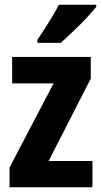

<svg xmlns="http://www.w3.org/2000/svg" viewBox="-20 -786 429 806"><path d="M368 0H20V-83L205 -436H31V-547H361V-456L184 -110H368ZM384 -757Q372 -743 354.5 -723Q337 -703 315.5 -682Q294 -661 273 -641Q252 -621 235 -606H137V-619Q154 -644 170 -669Q186 -694 201 -719Q216 -744 227 -766H384Z"/></svg>

Font: Noto Sans Display Condensed
Style: Bold
Weight: 700
Width: 3
Designer: Monotype Design Team
Foundry: Monotype Imaging Inc.
Version: Version 2.003